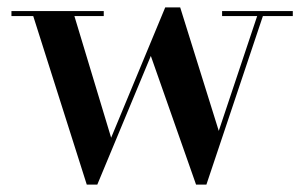

<svg xmlns="http://www.w3.org/2000/svg" viewBox="-20 -490 829 520"><path d="M281 -117 427.5 -470H468L572.5 -135.5L676.5 -446.5H581.5V-460H773V-446.5H692L539 10H511L388.5 -338.5L243.5 10H215L70 -446.5H11V-460H261V-446.5H181.5Z"/></svg>

Font: Bodoni* 16 Medium
Style: Regular
Weight: 500
Version: Version 2.2